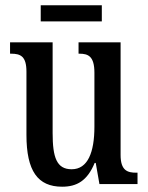

<svg xmlns="http://www.w3.org/2000/svg" viewBox="-20 -696 561 726"><path d="M134 -615H365V-676H134ZM215 10C270 10 310 -12 338 -80H342L356 0H500V-43H495C462 -43 436 -51 436 -110V-536H277V-493H280C313 -493 337 -484 337 -421V-217C337 -120 312 -56 251 -56C194 -56 179 -101 179 -193V-536H18V-493H22C58 -493 80 -483 80 -425V-186C80 -49 123 10 215 10Z"/></svg>

Font: Noto Serif Devanagari ExtraCondensed Medium
Style: Regular
Weight: 500
Width: 2
Designer: Universal Thirst, Indian Type Foundry and the Monotype Design Team
Foundry: Monotype Imaging Inc.
Version: Version 2.004